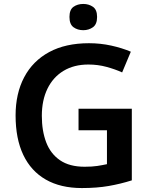

<svg xmlns="http://www.w3.org/2000/svg" viewBox="-20 -943 766 973"><path d="M378 -392H648V-29Q591 -11 531 -0.5Q471 10 395 10Q287 10 212 -33Q137 -76 98 -158Q59 -240 59 -358Q59 -469 102.5 -551.5Q146 -634 229 -679Q312 -724 431 -724Q489 -724 543.5 -712Q598 -700 643 -681L599 -576Q564 -592 520 -604Q476 -616 428 -616Q355 -616 302 -584Q249 -552 220.5 -493.5Q192 -435 192 -356Q192 -280 214 -222Q236 -164 284 -131Q332 -98 409 -98Q447 -98 473 -102Q499 -106 522 -111V-283H378ZM402 -923Q430 -923 451 -908.5Q472 -894 472 -857Q472 -820 451 -805Q430 -790 402 -790Q373 -790 352.5 -805Q332 -820 332 -857Q332 -894 352.5 -908.5Q373 -923 402 -923Z"/></svg>

Font: Noto Sans Hanifi Rohingya SemiBold
Style: Regular
Weight: 600
Version: Version 2.101